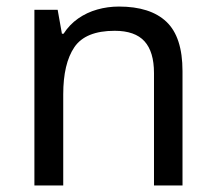

<svg xmlns="http://www.w3.org/2000/svg" viewBox="-20 -566 658 586"><path d="M343 -546Q439 -546 488 -499.5Q537 -453 537 -349V0H450V-343Q450 -408 421 -440Q392 -472 330 -472Q241 -472 207 -422Q173 -372 173 -278V0H85V-536H156L169 -463H174Q192 -491 218.5 -509.5Q245 -528 277 -537Q309 -546 343 -546Z"/></svg>

Font: lkorean25
Style: Book
Weight: 400
Designer: Jelle Bosma - Monotype Design Team
Foundry: Monotype Imaging Inc.
Version: Version 2.003